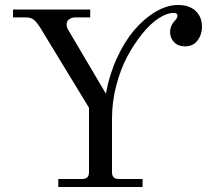

<svg xmlns="http://www.w3.org/2000/svg" viewBox="-20 -750 840 770"><path d="M32.2 -711.9H341.8V-680.2H282.2Q267.6 -680.2 257.3 -672.6Q247.1 -665 247.1 -652.8Q247.1 -641.6 252 -632.8L404.8 -374Q418 -449.2 448.5 -516.1Q479 -583 518.6 -629.4Q558.1 -675.8 604 -702.9Q649.9 -730 693.8 -730Q746.6 -730 772 -698.2Q790 -676.3 790 -641.1Q790 -610.8 772 -587.4Q753.9 -564 722.2 -564Q694.8 -564 678.5 -580.6Q662.1 -597.2 662.1 -622.1Q662.1 -646.5 680.2 -666Q691.9 -677.7 691.9 -687Q691.9 -698.2 675.8 -698.2Q649.4 -698.2 616.5 -676.8Q583.5 -655.3 550.8 -615Q518.1 -574.7 490.7 -523.7Q463.4 -472.7 446.3 -407Q429.2 -341.3 429.2 -275.9V-59.1Q429.2 -32.2 456.1 -32.2H551.8V0H213.9V-32.2H310.1Q336.9 -32.2 336.9 -59.1V-317.9L143.1 -636.2Q127.4 -661.6 115.5 -670.9Q103.5 -680.2 84 -680.2H32.2Z"/></svg>

Font: Flanker Steampunk
Style: Regular
Weight: 400
Designer: Alexey Kryukov, Leonardo Di Lena
Foundry: Alexey Kryukov, Leonardo Di Lena
Version: 1.210